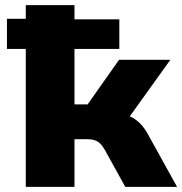

<svg xmlns="http://www.w3.org/2000/svg" viewBox="-20 -725 707 745"><path d="M80 0V-535H7V-652H80V-705H269V-650H443V-535H269V-320H320L442 -493H641L461 -242L441 -285Q467 -282 487.5 -272Q508 -262 524.5 -245Q541 -228 554 -204L667 0H466L387 -143Q378 -159 368.5 -168Q359 -177 347 -181Q335 -185 318 -185H269V0Z"/></svg>

Font: Nunito Sans 8pt Black
Style: Regular
Weight: 900
Version: Version 3.101;gftools[0.9.27]